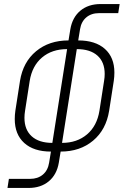

<svg xmlns="http://www.w3.org/2000/svg" viewBox="-20 -750 640 950"><path d="M17 180 24 135H129Q167 135 192 114Q217 93 223 55L232 0Q147 0 100 -42.5Q53 -85 53 -161Q53 -181 56 -202L79 -350Q94 -443 158.5 -496.5Q223 -550 319 -550L328 -605Q338 -664 377.5 -697Q417 -730 478 -730H572L565 -685H470Q432 -685 407 -664Q382 -643 376 -605L367 -550Q452 -550 499 -508Q546 -466 546 -391Q546 -371 543 -350L520 -202Q505 -108 440.5 -54Q376 0 280 0L271 55Q261 114 221.5 147Q182 180 121 180ZM312 -507Q237 -507 188 -465.5Q139 -424 127 -350L104 -202Q101 -184 101 -167Q101 -108 137 -75.5Q173 -43 239 -43ZM287 -43Q361 -43 410.5 -85Q460 -127 472 -202L495 -350Q498 -368 498 -384Q498 -443 462 -475Q426 -507 360 -507Z"/></svg>

Font: JetBrains Mono Extra Light
Style: Italic
Weight: 200
Italic angle: -9°
Monospace: yes
Designer: Philipp Nurullin, Konstantin Bulenkov
Foundry: JetBrains
Version: 2.002